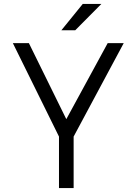

<svg xmlns="http://www.w3.org/2000/svg" viewBox="-20 -950 670 970"><path d="M290 -797 398 -930H492L360 -797ZM352 0H278V-260L45 -732H126L315 -348L524 -732H605L352 -260Z"/></svg>

Font: Mina
Style: Regular
Weight: 400
Version: Version 1.000